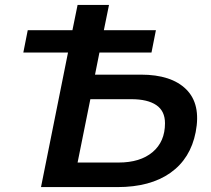

<svg xmlns="http://www.w3.org/2000/svg" viewBox="-20 -762 859 782"><path d="M147 0 257 -548H75L93 -639H275L296 -742H424L403 -639H615L597 -548H385L367 -458H554Q678 -458 738.5 -398Q799 -338 777 -224Q756 -116 674 -58Q592 0 458 0ZM296 -100H463Q551 -100 601.5 -142.5Q652 -185 652 -260Q652 -310 616.5 -334Q581 -358 515 -358H348Z"/></svg>

Font: Montserrat SemiBold
Style: Italic
Weight: 600
Italic angle: -11.3°
Designer: Julieta Ulanovsky
Foundry: Julieta Ulanovsky
Version: Version 9.000; ttfautohint (v1.8.4.7-5d5b)